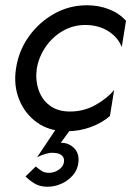

<svg xmlns="http://www.w3.org/2000/svg" viewBox="-20 -490 504 730"><path d="M120 -230Q114 -188 126 -150.5Q138 -113 167.5 -90Q197 -67 242 -66Q296 -65 341.5 -90Q387 -115 414 -148L398 -49Q367 -22 324 -6.5Q281 9 234 9Q167 9 120.5 -24.5Q74 -58 52.5 -112.5Q31 -167 41 -230Q51 -297 89.5 -351Q128 -405 185.5 -437.5Q243 -470 311 -470Q355 -470 394 -455Q433 -440 459 -411L443 -311Q428 -349 391 -372Q354 -395 304 -395Q258 -395 219 -372.5Q180 -350 154 -312.5Q128 -275 120 -230ZM292 -58 211 53Q213 53 215 53Q217 53 218 53Q245 55 263.5 75Q282 95 278 128Q275 156 257 176.5Q239 197 213.5 208.5Q188 220 161 220Q134 220 115.5 210Q97 200 77 181L116 143Q128 153 138.5 160Q149 167 166 167Q180 167 192.5 161.5Q205 156 213.5 146.5Q222 137 223 126Q225 115 220 107Q215 99 205 95Q195 91 182 91Q171 90 153.5 95Q136 100 121 108L232 -58Z"/></svg>

Font: Jost
Style: Italic
Weight: 400
Italic angle: -5°
Version: Version 3.710